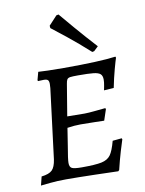

<svg xmlns="http://www.w3.org/2000/svg" viewBox="-84 -799 657 867"><g transform="rotate(-10 244.0 -365.5)"><path d="M229 -41Q292 -41 320 -47Q348 -53 361.5 -71.5Q375 -90 387 -135L429 -139L431 -134Q427 -123 415 -82.5Q403 -42 393 0L388 5Q362 4 280.5 2Q199 0 149 0Q110 0 76 3.5Q42 7 33 8L43 -32Q78 -36 92 -50Q106 -64 111 -98L151 -418Q152 -425 152 -437Q152 -450 147 -455Q142 -460 128 -460L102 -459L100 -463L110 -500Q121 -499 154.5 -498Q188 -497 227 -497Q391 -497 465 -507L467 -502Q463 -491 452.5 -452.5Q442 -414 433 -369L388 -366Q389 -371 392 -386.5Q395 -402 395 -414Q395 -432 386 -440Q377 -448 355 -450.5Q333 -453 284 -453Q258 -453 248 -451.5Q238 -450 234 -444Q230 -438 228 -424L204 -279L283 -278Q300 -278 334 -281.5Q368 -285 379 -286L382 -282L365 -231Q354 -231 323 -232Q292 -233 257 -233Q229 -233 196 -228L183 -145Q173 -88 173 -71Q173 -52 184 -46.5Q195 -41 229 -41ZM235 -737 245 -739Q258 -723 304 -669.5Q350 -616 395 -567L375 -548L366 -546Q314 -593 263.5 -633.5Q213 -674 198 -685L197 -696Z"/></g></svg>

Font: Alegreya SC
Style: Italic
Weight: 400
Italic angle: -7°
Designer: Juan Pablo del Peral
Foundry: Huerta Tipografica
Version: Version 2.007; ttfautohint (v1.6)